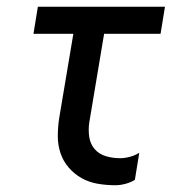

<svg xmlns="http://www.w3.org/2000/svg" viewBox="-20 -540 540 568"><path d="M321 8Q294 8 268.5 3.5Q243 -1 221.5 -13Q200 -25 183.5 -44Q167 -63 159 -87Q151 -111 151 -137Q151 -163 155 -190L197 -440H79L92 -520H468L455 -440H288L244 -177Q241 -156 244 -135Q247 -114 260 -99Q273 -84 293 -78Q313 -72 335 -72Q349 -72 364 -76Q379 -80 392 -88L379 -8Q366 0 350.5 4Q335 8 321 8Z"/></svg>

Font: Iosevka Term Curly Md Obl
Style: Regular
Weight: 500
Italic angle: -9°
Designer: Belleve Invis
Foundry: Belleve Invis
Version: Version 32.3.0